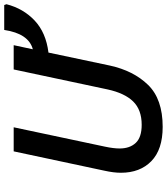

<svg xmlns="http://www.w3.org/2000/svg" viewBox="41 -842 810 933"><g transform="rotate(-90 446.5 -375.0)"><path d="M297 10Q432 10 501 -61Q570 -132 595 -247L658 -545Q755 -557 813.5 -612Q872 -667 893 -749L889 -760H768Q750 -641 674 -621L694 -714H576L479 -258Q461 -175 420.5 -133.5Q380 -92 307 -92Q246 -92 219 -121Q192 -150 192 -199Q192 -229 201 -271L295 -714H178L84 -273Q74 -228 74 -193Q74 -100 130.5 -45Q187 10 297 10Z"/></g></svg>

Font: Noto Sans UI Medium
Style: Italic
Weight: 500
Italic angle: -12°
Designer: Monotype Design Team
Foundry: Monotype Imaging Inc.
Version: Version 1.901